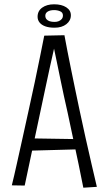

<svg xmlns="http://www.w3.org/2000/svg" viewBox="-20 -869 506 894"><path d="M368 5Q358 -47 346 -104Q334 -161 321 -221.5Q308 -282 295 -344Q286 -383 277.5 -422.5Q269 -462 261 -501Q253 -540 245 -578.5Q237 -617 229 -655L186 -703L280 -705Q286 -671 294 -631Q302 -591 311 -546Q320 -501 330 -453.5Q340 -406 350 -358Q364 -292 378.5 -227Q393 -162 406.5 -104Q420 -46 431 1ZM101 -167V-225L357 -221V-174ZM95 -5 35 -6Q46 -50 58.5 -107Q71 -164 85.5 -228.5Q100 -293 114 -358Q129 -424 142 -487Q155 -550 166.5 -605.5Q178 -661 186 -703L280 -705L234 -653Q223 -606 212 -555Q201 -504 190 -452.5Q179 -401 168 -349Q155 -288 142.5 -229Q130 -170 118 -113.5Q106 -57 95 -5ZM234 -740Q208 -740 190.5 -746.5Q173 -753 164 -764.5Q155 -776 155 -791Q155 -818 176.5 -833.5Q198 -849 232 -849Q267 -849 288.5 -835Q310 -821 310 -798Q310 -773 289 -756.5Q268 -740 234 -740ZM234 -767Q245 -767 253.5 -770.5Q262 -774 267.5 -780.5Q273 -787 273 -797Q273 -811 260 -816.5Q247 -822 232 -822Q213 -822 202 -815Q191 -808 191 -796Q191 -786 196.5 -779.5Q202 -773 211.5 -770Q221 -767 234 -767Z"/></svg>

Font: Truculenta Light
Style: Regular
Weight: 300
Version: Version 1.002